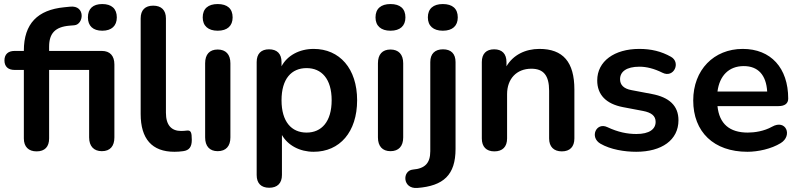

<svg xmlns="http://www.w3.org/2000/svg" viewBox="-20 -741 3954 950"><path d="M486 -589C532 -589 558 -613 558 -655C558 -698 532 -721 486 -721C440 -721 415 -698 415 -655C415 -613 440 -589 486 -589ZM161 8C202 8 223 -15 223 -56V-395H421V-61C421 -18 444 7 484 7C525 7 546 -18 546 -61V-422C546 -465 524 -489 484 -489H223V-510C223 -576 253 -608 324 -614L348 -616C395 -620 404 -716 327 -708L297 -705C167 -692 98 -625 98 -490V-489H52C20 -489 2 -472 2 -442C2 -412 20 -395 52 -395H98V-56C98 -15 121 8 161 8Z M843 10C857 10 872 9 886 7C917 3 929 -15 929 -49C929 -87 924 -97 905 -95C896 -94 887 -93 876 -93C828 -93 801 -122 801 -183V-650C801 -691 778 -713 738 -713C698 -713 676 -691 676 -650V-177C676 -54 732 10 843 10Z M1057 -589C1105 -589 1131 -613 1131 -655C1131 -698 1105 -721 1057 -721C1010 -721 983 -698 983 -655C983 -613 1010 -589 1057 -589ZM1057 7C1098 7 1120 -18 1120 -61V-428C1120 -472 1097 -496 1057 -496C1017 -496 995 -472 995 -428V-61C995 -18 1017 7 1057 7Z M1312 188C1352 188 1375 166 1375 125V-73C1404 -22 1463 10 1532 10C1661 10 1747 -88 1747 -245C1747 -402 1660 -499 1532 -499C1461 -499 1401 -466 1373 -413V-434C1373 -475 1351 -497 1311 -497C1272 -497 1250 -475 1250 -434V125C1250 166 1272 188 1312 188ZM1497 -85C1422 -85 1373 -139 1373 -245C1373 -351 1422 -404 1497 -404C1571 -404 1621 -351 1621 -245C1621 -139 1571 -85 1497 -85Z M1912 -589C1960 -589 1986 -613 1986 -655C1986 -698 1960 -721 1912 -721C1865 -721 1838 -698 1838 -655C1838 -613 1865 -589 1912 -589ZM1912 7C1953 7 1975 -18 1975 -61V-428C1975 -472 1952 -496 1912 -496C1872 -496 1850 -472 1850 -428V-61C1850 -18 1872 7 1912 7Z M2171 -589C2219 -589 2245 -613 2245 -655C2245 -698 2219 -721 2171 -721C2124 -721 2097 -698 2097 -655C2097 -613 2124 -589 2171 -589ZM2045 189C2174 179 2234 125 2234 -4V-434C2234 -475 2212 -497 2172 -497C2132 -497 2109 -475 2109 -434V7C2109 66 2083 93 2023 98C1969 103 1971 195 2045 189Z M2426 8C2467 8 2489 -15 2489 -56V-275C2489 -351 2536 -401 2609 -401C2669 -401 2697 -368 2697 -292V-56C2697 -15 2720 8 2760 8C2800 8 2822 -15 2822 -56V-298C2822 -434 2766 -499 2649 -499C2579 -499 2519 -469 2486 -413V-434C2486 -475 2464 -497 2425 -497C2386 -497 2364 -475 2364 -434V-56C2364 -15 2386 8 2426 8Z M3128 10C3254 10 3337 -48 3337 -146C3337 -218 3291 -260 3205 -276L3105 -295C3066 -302 3048 -321 3048 -349C3048 -386 3079 -411 3144 -411C3178 -411 3216 -402 3258 -381C3314 -353 3350 -432 3300 -460C3252 -487 3202 -499 3143 -499C3020 -499 2935 -438 2935 -343C2935 -272 2979 -227 3062 -211L3162 -192C3203 -184 3224 -168 3224 -138C3224 -102 3193 -78 3129 -78C3084 -78 3038 -87 2985 -112C2930 -138 2896 -62 2951 -30C3001 -1 3070 10 3128 10Z M3678 10C3730 10 3796 -4 3843 -33C3903 -70 3869 -153 3800 -114C3761 -92 3714 -85 3680 -85C3590 -85 3539 -128 3530 -216H3832C3863 -216 3880 -229 3880 -253C3880 -405 3794 -499 3655 -499C3512 -499 3410 -395 3410 -244C3410 -88 3512 10 3678 10ZM3660 -414C3731 -414 3771 -370 3776 -288H3530C3540 -366 3586 -414 3660 -414Z"/></svg>

Font: Nunito
Style: Bold
Weight: 700
Designer: Vernon Adams
Foundry: Vernon Adams
Version: Version 3.602